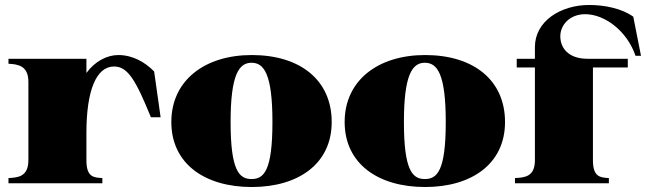

<svg xmlns="http://www.w3.org/2000/svg" viewBox="-20 -736 2594 771"><path d="M327 -93V-202C327 -374 367 -469 438 -469C494 -469 526 -412 586 -265H625L599 -449C563 -486 513 -515 455 -515C411 -515 362 -491 327 -443V-500H14V-480C53 -478 94 -472 94 -407V-93C94 -26 52 -23 14 -21V0H391V-21C355 -23 327 -25 327 -93Z M991 15C1178 15 1312 -78 1312 -246C1312 -414 1186 -515 991 -515C803 -515 668 -414 668 -246C668 -78 803 15 991 15ZM990 -17C940 -17 906 -52 906 -246C906 -437 940 -484 990 -484C1040 -484 1074 -439 1074 -246C1074 -51 1040 -17 990 -17Z M1687 15C1874 15 2008 -78 2008 -246C2008 -414 1882 -515 1687 -515C1499 -515 1364 -414 1364 -246C1364 -78 1499 15 1687 15ZM1686 -17C1636 -17 1602 -52 1602 -246C1602 -437 1636 -484 1686 -484C1736 -484 1770 -439 1770 -246C1770 -51 1736 -17 1686 -17Z M2048 -21V0H2425V-21C2390 -23 2361 -25 2361 -93V-465H2501V-500H2339C2262 -500 2230 -544 2230 -590C2230 -636 2268 -679 2330 -679C2408 -679 2498 -612 2532 -512H2554L2523 -669C2477 -702 2408 -716 2346 -716C2231 -716 2128 -651 2128 -547V-500H2055V-465H2128V-93C2128 -26 2087 -23 2048 -21Z"/></svg>

Font: Sprat Black
Style: Regular
Weight: 900
Designer: Ethan Nakache
Foundry: Collletttivo
Version: Version 2.000;Glyphs 3.2 (3217)